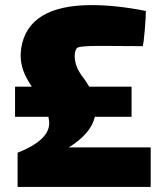

<svg xmlns="http://www.w3.org/2000/svg" viewBox="-20 -698 642 753"><path d="M571 -120V35H49V-99Q173 -148 173 -215Q173 -223 170 -240H39V-358H105Q83 -390 72 -419.5Q61 -449 61 -481Q61 -489 63 -508Q89 -678 340 -678Q436 -678 552 -655Q552 -631 548 -582.5Q544 -534 540 -517L370 -518Q288 -518 281 -509Q273 -497 273 -478Q273 -439 301 -401Q318 -379 330 -358H496V-240H352Q337 -174 250 -120Z"/></svg>

Font: Lalezar
Style: Bold
Weight: 700
Designer: Borna Izadpanah
Foundry: Borna Izadpanah
Version: Version 1.003;January 24, 2021;FontCreator 13.0.0.2683 64-bi